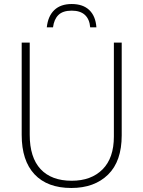

<svg xmlns="http://www.w3.org/2000/svg" viewBox="-20 -926 714 956"><path d="M586 -714V-252Q586 -123 518 -56.5Q450 10 335 10Q216 10 152 -58Q88 -126 88 -254V-714H128V-255Q128 -142 182 -84Q236 -26 337 -26Q434 -26 490.5 -82.5Q547 -139 547 -246V-714ZM337 -906Q393 -906 424.5 -876Q456 -846 460 -790H429Q426 -830 403 -851.5Q380 -873 337 -873Q293 -873 271 -851.5Q249 -830 244 -790H213Q219 -846 250.5 -876Q282 -906 337 -906Z"/></svg>

Font: Noto Sans Disp ExtLt
Style: Regular
Weight: 200
Designer: Monotype Design Team
Foundry: Monotype Imaging Inc.
Version: Version 2.000;GOOG;noto-source:20170915:90ef993387c0